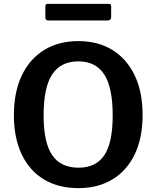

<svg xmlns="http://www.w3.org/2000/svg" viewBox="-20 -965 810 995"><path d="M386 10Q283 10 208 -35Q133 -80 92.5 -165Q52 -250 52 -368Q52 -488 93 -574Q134 -660 209 -706Q284 -752 386 -752Q488 -752 562.5 -706Q637 -660 678 -574.5Q719 -489 719 -369Q719 -251 678.5 -166Q638 -81 563 -35.5Q488 10 386 10ZM387 -96Q477 -96 520.5 -160.5Q564 -225 564 -367Q564 -512 520 -579.5Q476 -647 386 -647Q295 -647 250.5 -579.5Q206 -512 206 -367Q206 -226 250.5 -161Q295 -96 387 -96ZM556 -933V-876Q556 -859 536 -859H230Q222 -859 218.5 -863Q215 -867 215 -875V-931Q215 -945 226 -945H545Q556 -945 556 -933Z"/></svg>

Font: Libre Franklin SemiBold
Style: Regular
Weight: 600
Designer: Pablo Impallari, Rodrigo Fuenzalida, Nhung Nguyen
Foundry: Impallari Type
Version: Version 3.000